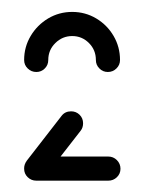

<svg xmlns="http://www.w3.org/2000/svg" viewBox="-20 -687 248 327"><path d="M21.1 -399.6Q21.1 -408.1 27.2 -414.3Q33.3 -420.4 41.9 -420.4H164.4Q173 -420.4 179.1 -414.3Q185.2 -408.1 185.2 -399.6Q185.2 -391.1 179.1 -385.2Q173 -379.3 164.4 -379.3H41.9Q33.3 -379.3 27.2 -385.2Q21.1 -391.1 21.1 -399.6ZM41.9 -380Q33.3 -380 27.2 -385.9Q21.1 -391.9 21.1 -400.4Q21.1 -407 25.6 -413.3L84.8 -489.6Q90.7 -497.4 101.1 -497.4Q109.6 -497.4 115.6 -491.5Q121.5 -485.6 121.5 -477Q121.5 -469.6 117.4 -464.4L57.8 -387.8Q51.9 -380 41.9 -380ZM41.9 -564.4Q33.3 -564.4 27.2 -570.4Q21.1 -576.3 21.1 -584.8Q21.1 -607 32.2 -625.7Q43.3 -644.4 62 -655.6Q80.7 -666.7 103 -666.7Q125.2 -666.7 143.9 -655.6Q162.6 -644.4 173.5 -625.7Q184.4 -607 184.4 -584.8Q184.4 -576.3 178.3 -570.4Q172.2 -564.4 163.7 -564.4Q155.2 -564.4 149.3 -570.4Q143.3 -576.3 143.3 -584.8Q143.3 -601.9 131.5 -613.7Q119.6 -625.6 103 -625.6Q86.3 -625.6 74.3 -613.7Q62.2 -601.9 62.2 -584.8Q62.2 -576.3 56.3 -570.4Q50.4 -564.4 41.9 -564.4Z"/></svg>

Font: 26F Galaxy Sans Medium
Style: Regular
Weight: 500
Designer: C₂₉H₂₅N₃O₅
Version: Version 1.100